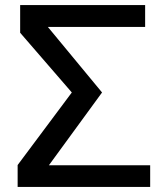

<svg xmlns="http://www.w3.org/2000/svg" viewBox="-20 -742 666 762"><path d="M576 0V-86H174L385 -375L170 -635H556V-722H60V-612L265 -375L50 -87V0Z"/></svg>

Font: Perun
Style: Regular
Weight: 400
Foundry: Copyright (c) Stefan Peev, Context Ltd, 2016
Version: Version 1.089